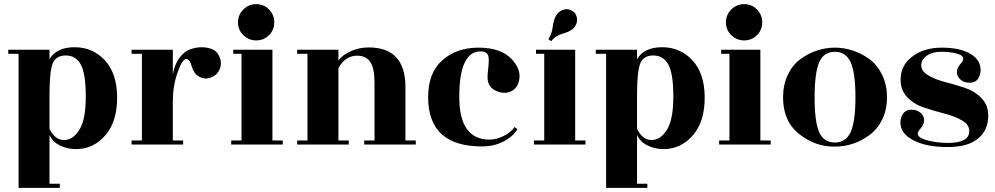

<svg xmlns="http://www.w3.org/2000/svg" viewBox="-20 -701 4826 931"><path d="M220 -241V-76Q247 -22 290.5 -22Q334 -22 365 -72Q396 -122 396 -232.5Q396 -343 372 -387.5Q348 -432 299 -432Q250 -432 235 -392Q220 -352 220 -241ZM220 -414Q254 -472 342 -472Q430 -472 489 -408Q548 -344 548 -227Q548 -110 490 -44Q432 22 349 22Q308 22 272 5Q236 -12 220 -46V190H270V210H70V-440H20V-460H220Z M868 0H618V-20H668V-440H618V-460H818V-341Q827 -390 850.5 -421Q874 -452 902.5 -462Q931 -472 957.5 -472Q984 -472 1008.5 -462.5Q1033 -453 1045 -424.5Q1057 -396 1046 -367.5Q1035 -339 1007.5 -327Q980 -315 957 -324Q934 -333 924 -348.5Q914 -364 910 -378Q900 -415 883 -415Q864 -415 841 -349.5Q818 -284 818 -211V-20H868Z M1301 -20H1351V0H1101V-20H1151V-440H1111V-460H1301ZM1310 -592.5Q1310 -556 1284.5 -530.5Q1259 -505 1222.5 -505Q1186 -505 1160 -530.5Q1134 -556 1134 -592.5Q1134 -629 1160 -655Q1186 -681 1222.5 -681Q1259 -681 1284.5 -655Q1310 -629 1310 -592.5Z M1946 -20H1996V0H1746V-20H1796V-300Q1796 -371 1775 -401Q1754 -431 1712 -431Q1655 -431 1621 -371V-20H1671V0H1421V-20H1471V-440H1421V-460H1621V-408Q1640 -434 1680.5 -452.5Q1721 -471 1768 -471Q1946 -471 1946 -278Z M2056 -230Q2056 -348 2125 -409Q2194 -470 2300.5 -470Q2407 -470 2459 -416.5Q2511 -363 2496 -306Q2488 -275 2462.5 -260.5Q2437 -246 2407 -253Q2344 -268 2344 -326Q2344 -341 2347.5 -371.5Q2351 -402 2350 -416Q2349 -430 2344 -438Q2334 -455 2297 -451Q2207 -437 2207 -230.5Q2207 -24 2354 -24Q2388 -24 2423 -42Q2458 -60 2475 -85L2489 -75Q2466 -37 2420 -14Q2374 9 2317 9Q2056 9 2056 -230Z M2769 -20H2819V0H2569V-20H2619V-440H2579V-460H2769ZM2653 -501 2639 -511Q2656 -536 2660.5 -573Q2665 -610 2679 -629.5Q2693 -649 2714 -654.5Q2735 -660 2751 -650Q2772 -641 2777 -616.5Q2782 -592 2767 -571Q2752 -550 2712 -539Q2672 -528 2653 -501Z M3069 -241V-76Q3096 -22 3139.5 -22Q3183 -22 3214 -72Q3245 -122 3245 -232.5Q3245 -343 3221 -387.5Q3197 -432 3148 -432Q3099 -432 3084 -392Q3069 -352 3069 -241ZM3069 -414Q3103 -472 3191 -472Q3279 -472 3338 -408Q3397 -344 3397 -227Q3397 -110 3339 -44Q3281 22 3198 22Q3157 22 3121 5Q3085 -12 3069 -46V190H3119V210H2919V-440H2869V-460H3069Z M3667 -20H3717V0H3467V-20H3517V-440H3477V-460H3667ZM3676 -592.5Q3676 -556 3650.5 -530.5Q3625 -505 3588.5 -505Q3552 -505 3526 -530.5Q3500 -556 3500 -592.5Q3500 -629 3526 -655Q3552 -681 3588.5 -681Q3625 -681 3650.5 -655Q3676 -629 3676 -592.5Z M3952 -60.5Q3974 -10 4028 -10Q4082 -10 4105 -61Q4128 -112 4128 -229.5Q4128 -347 4105 -398.5Q4082 -450 4028 -450Q3974 -450 3952 -398.5Q3930 -347 3930 -229Q3930 -111 3952 -60.5ZM3777 -228Q3777 -289 3799.5 -337Q3822 -385 3859.5 -413Q3897 -441 3940 -455.5Q3983 -470 4028 -470Q4073 -470 4116.5 -455.5Q4160 -441 4197.5 -413Q4235 -385 4258 -337Q4281 -289 4281 -229Q4281 -169 4258 -122Q4235 -75 4197 -47Q4121 10 4026 10Q3931 10 3854 -52Q3777 -114 3777 -228Z M4576 -8Q4680 -8 4680 -65Q4680 -97 4644 -117.5Q4608 -138 4557 -151Q4506 -164 4456.5 -181Q4407 -198 4374.5 -235Q4342 -272 4348 -332Q4354 -392 4409.5 -431Q4465 -470 4546.5 -470Q4628 -470 4678 -444Q4728 -418 4734 -374Q4738 -347 4725.5 -324Q4713 -301 4684.5 -300Q4656 -299 4637.5 -315Q4619 -331 4620 -352Q4621 -373 4636 -389.5Q4651 -406 4651 -416Q4651 -433 4618.5 -441.5Q4586 -450 4543.5 -450Q4501 -450 4474 -431Q4447 -412 4447 -384Q4447 -356 4480.5 -336Q4514 -316 4562 -303.5Q4610 -291 4657.5 -275.5Q4705 -260 4738.5 -226Q4772 -192 4772 -140Q4772 -71 4723 -29.5Q4674 12 4575 12Q4476 12 4414.5 -18Q4353 -48 4347 -95Q4343 -122 4356 -145Q4369 -168 4397 -169Q4425 -170 4443.5 -154Q4462 -138 4461 -117Q4460 -96 4445 -79.5Q4430 -63 4430 -53Q4430 -33 4476.5 -20.5Q4523 -8 4576 -8Z"/></svg>

Font: Rozha One
Style: Regular
Weight: 400
Designer: Tim Donaldson, Indian Type Foundry
Foundry: Indian Type Foundry
Version: Version 1.301;PS 1.0;hotconv 1.0.78;makeotf.lib2.5.61930; tt